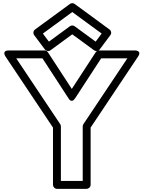

<svg xmlns="http://www.w3.org/2000/svg" viewBox="-20 -1169 909 1214"><path d="M251.1 -956.8 437 -1093 622.9 -956.8 584.8 -905.8 451.8 -1003.2C442.8 -1009.7 430.2 -1009 422.2 -1003.2L289.2 -905.8ZM201.2 -982.2C189.9 -973.9 187.9 -957.9 196 -947L264 -856C271.2 -846.4 287.2 -842.4 298.8 -850.8L437 -952L575.2 -850.8C585 -843.7 601.5 -844.6 610 -856L678 -947C686.4 -958.3 683.7 -974.2 672.8 -982.2L451.8 -1144.2C443.7 -1150.1 431.2 -1150.7 422.2 -1144.2ZM82.8 -800H248.5L413.1 -547.4C413.1 -547.4 431.5 -511.4 454.9 -547.4L619.5 -800H785.2L507.2 -383.9C504.5 -379.8 503 -374 503 -370V-25H365V-370C365 -375 363 -380.6 360.8 -383.9ZM36 -850C-12.5 -850 15.2 -811.1 15.2 -811.1L315 -362.4V0C315 10.7 324.9 25 340 25H528C538.7 25 553 15.1 553 0V-362.4L852.8 -811.1C879.7 -851.4 832 -850 832 -850H606C598.1 -850 589.7 -845.8 585.1 -838.6L434 -606.8L282.9 -838.6C278.6 -845.3 270.5 -850 262 -850Z"/></svg>

Font: Hussar Ekologiczny
Style: Regular
Weight: 400
Foundry: Cannot Into Space Fonts
Version: Version 0.97